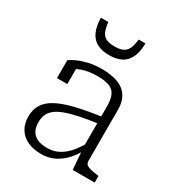

<svg xmlns="http://www.w3.org/2000/svg" viewBox="-187 -900 949 1029"><g transform="rotate(30 287.5 -385.5)"><path d="M412 -326V-284Q345 -275 296 -264.5Q247 -254 214 -241.5Q181 -229 161.5 -213Q142 -197 133.5 -176.5Q125 -156 125 -130Q125 -98 137 -76.5Q149 -55 173 -44Q197 -33 233 -33Q273 -33 305 -50Q337 -67 363 -97.5Q389 -128 412 -169V-118Q391 -80 363 -51Q335 -22 300.5 -5.5Q266 11 223 11Q174 11 138 -5.5Q102 -22 82.5 -53.5Q63 -85 63 -130Q63 -173 82 -204Q101 -235 142 -257.5Q183 -280 250 -296.5Q317 -313 412 -326ZM412 0 403 -118 401 -122V-389Q401 -431 389 -456Q377 -481 350 -491.5Q323 -502 276 -502Q221 -502 183 -488Q145 -474 123 -455Q121 -461 122.5 -467.5Q124 -474 129 -480.5Q134 -487 141 -490.5Q148 -494 157 -494V-384H93V-495Q108 -506 134.5 -518Q161 -530 197.5 -538.5Q234 -547 278 -547Q318 -547 351.5 -539.5Q385 -532 409.5 -515Q434 -498 447.5 -470Q461 -442 461 -401V-83Q461 -69 471 -61Q481 -53 499.5 -49Q518 -45 543 -42L548 -41V0ZM273 -630Q316 -630 346.5 -645Q377 -660 393.5 -694Q410 -728 411 -782H369Q365 -745 355 -724Q345 -703 326 -694Q307 -685 275 -685Q243 -685 223.5 -694Q204 -703 194.5 -724Q185 -745 181 -782H135Q136 -728 152.5 -694Q169 -660 199.5 -645Q230 -630 273 -630Z"/></g></svg>

Font: Roboto Serif ExtraLight
Style: Regular
Weight: 250
Version: Version 1.007